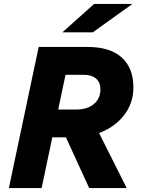

<svg xmlns="http://www.w3.org/2000/svg" viewBox="-20 -953 743 973"><path d="M25 0 176 -715H425Q537 -715 596.5 -662Q656 -609 656 -510Q656 -430 608.5 -369Q561 -308 482 -279L622 0H432L314 -257H245L191 0ZM404 -574H312L275 -398H368Q423 -398 456 -426Q489 -454 489 -500Q489 -535 467 -554.5Q445 -574 404 -574ZM296 -789 457 -933H651L450 -789Z"/></svg>

Font: Wix Madefor Text ExtraBold
Style: Italic
Weight: 800
Italic angle: -12°
Designer: Dalton Maag Ltd
Foundry: Dalton Maag Ltd
Version: Version 3.100